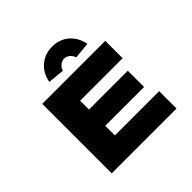

<svg xmlns="http://www.w3.org/2000/svg" viewBox="-226 -1153 1368 1368"><g transform="rotate(-45 457.5 -469.5)"><path d="M147 0V-700H782V-525H354V-175H800V0ZM258 -272V-436H745V-272ZM417 -763 293 -775Q303 -827 330 -863.5Q357 -900 397 -919.5Q437 -939 485 -939Q534 -939 573.5 -919.5Q613 -900 640 -863.5Q667 -827 677 -775L553 -763Q544 -789 525 -803.5Q506 -818 485 -818Q464 -818 445 -803.5Q426 -789 417 -763Z"/></g></svg>

Font: Lexend Tera Black
Style: Regular
Weight: 900
Version: Version 1.007